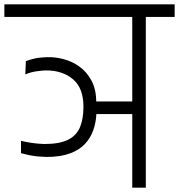

<svg xmlns="http://www.w3.org/2000/svg" viewBox="-56 -860 820 880"><path d="M40.2 -214.5Q60.3 -209.7 82 -206.2Q103.7 -202.8 121.9 -201.4Q140.2 -200 147.7 -200Q217.7 -200 256.3 -219.7Q295 -239.3 310.8 -277.4Q326.5 -315.5 326.5 -371Q326.5 -456 278.7 -496.7Q230.8 -537.3 155 -537.3Q141.3 -537.3 112.6 -533.4Q83.8 -529.5 60 -518.8L62.5 -579.8Q99.2 -593 125.2 -595.5Q151.3 -598 161.3 -598Q196 -599.2 234.7 -589.2Q273.3 -579.2 307 -555.5Q340.7 -531.8 362.5 -492.2Q384.3 -452.5 385.3 -395H550.2V-782.5H-36V-840.2H744.5V-782.5H612.3V0H550.2V-337.2H385.7Q384 -299.5 371.8 -264.1Q359.7 -228.7 333.8 -200.8Q308 -172.8 264.7 -156.8Q221.3 -140.7 157.2 -140.7Q151.2 -140.7 119.6 -142.8Q88 -145 40.2 -158.2Z"/></svg>

Font: Matangi Light
Style: Regular
Weight: 300
Designer: Prashant Pant
Foundry: The Graphic Ant
Version: Version 3.002